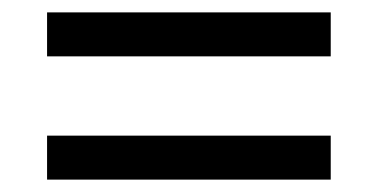

<svg xmlns="http://www.w3.org/2000/svg" viewBox="-20 -507 612 310"><path d="M56 -416H514V-487H56ZM56 -217H514V-288H56Z"/></svg>

Font: Noto Sans Arabic UI
Style: Regular
Weight: 400
Designer: Monotype Design Team, Nadine Chahine and Nizar Qandah
Foundry: Monotype Imaging Inc.
Version: Version 2.010